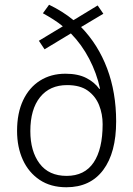

<svg xmlns="http://www.w3.org/2000/svg" viewBox="-20 -780 562 810"><path d="M187 -760Q245 -732 290 -695L392 -757L416 -722L322 -666Q394 -592 432 -491Q470 -390 470 -268Q470 -136 415.5 -63Q361 10 260 10Q194 10 147.5 -21Q101 -52 76.5 -105.5Q52 -159 52 -228Q52 -303 77.5 -357Q103 -411 149 -440Q195 -469 256 -469Q309 -469 344 -451Q379 -433 399 -405L402 -406Q388 -471 356.5 -531.5Q325 -592 279 -639L168 -572L144 -608L245 -669Q227 -684 205 -698Q183 -712 161 -724ZM263 -421Q190 -421 149 -370Q108 -319 108 -227Q108 -142 147 -90Q186 -38 261 -38Q337 -38 375 -94.5Q413 -151 413 -256Q413 -299 398 -336.5Q383 -374 350.5 -397.5Q318 -421 263 -421Z"/></svg>

Font: Noto Sans Lao UI SemCond Light
Style: Regular
Weight: 300
Width: 4
Designer: Monotype Design Team
Foundry: Monotype Imaging Inc.
Version: Version 2.000; ttfautohint (v1.8.4.7-5d5b)